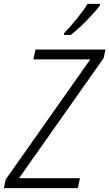

<svg xmlns="http://www.w3.org/2000/svg" viewBox="-41 -969 563 989"><path d="M-21 0 -12 -44 424 -663H131L142 -714H502L493 -670L57 -51H371L360 0ZM289 -798Q321 -831 355.5 -873.5Q390 -916 410 -949H474V-941Q459 -921 433 -892.5Q407 -864 377.5 -836Q348 -808 324 -789H289Z"/></svg>

Font: Noto Sans SemiCondensed Light
Style: Italic
Weight: 300
Width: 4
Italic angle: -12°
Designer: Monotype Design Team
Foundry: Monotype Imaging Inc.
Version: Version 2.013; ttfautohint (v1.8.4.7-5d5b)